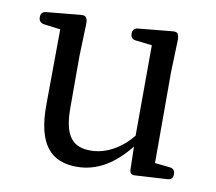

<svg xmlns="http://www.w3.org/2000/svg" viewBox="-66 -603 788 700"><g transform="rotate(10 328.0 -253.0)"><path d="M260 21C337 21 400 -21 453 -88L455 -4C455 10 462 16 475 15L595 8C607 7 614 0 614 -12V-15C614 -27 607 -35 595 -36L539 -42V-379L543 -499C543 -508 541 -516 538 -521C534 -527 527 -527 516 -526L392 -514C380 -513 373 -505 373 -493V-491C373 -479 380 -471 392 -470L453 -463L452 -128C411 -77 356 -46 299 -46C234 -46 200 -81 200 -186V-379L204 -499C204 -509 203 -515 199 -521C195 -527 188 -528 178 -527L52 -515C40 -514 33 -506 33 -494V-492C33 -480 40 -472 52 -470L114 -462L112 -186C110 -32 167 21 260 21Z"/></g></svg>

Font: 寒蝉锦书宋 Text
Style: Regular
Weight: 400
Designer: 寒蝉锦书宋{Warren} 思源宋体{Ryoko NISHIZUKA 西塚涼子 (kana & ideographs); Frank Grießhammer (Latin, Greek & Cyrillic); Wenlong ZHANG 
Foundry: Adobe & ChillType
Version: Version 2.000;Glyphs 3.1.1 (3135)